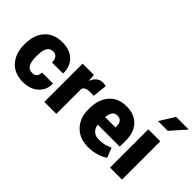

<svg xmlns="http://www.w3.org/2000/svg" viewBox="-58 -1200 1686 1686"><g transform="rotate(45 784.5 -357.5)"><path d="M168 -231.4Q168 -168.5 185.5 -136.2Q203.1 -104 245.1 -104Q304.2 -104 304.2 -168H439.9L440.9 -165.5Q442.4 -87.9 387.5 -38.8Q332.5 10.3 245.1 10.3Q138.7 10.3 79.3 -55.7Q20 -121.6 20 -231.4V-241.7Q20 -351.1 79.1 -417.2Q138.2 -483.4 244.1 -483.4Q335.4 -483.4 388.9 -432.9Q442.4 -382.3 440.9 -295.4L439.9 -292.5H304.2Q304.2 -327.6 288.8 -348.4Q273.4 -369.1 244.1 -369.1Q203.1 -369.1 185.5 -336.4Q168 -303.7 168 -241.7Z M649.9 0H501V-475.6H641.1L646 -405.8Q678.2 -484.4 743.7 -484.4Q767.1 -484.4 784.7 -479L769.5 -344.7L715.8 -345.2Q666 -345.2 649.9 -312Z M1102.1 -294.9Q1102.1 -369.6 1040.5 -369.6Q980.5 -369.6 973.1 -285.6L974.6 -283.2H1102.1ZM1238.3 -43V-43.5ZM820.8 -221.2V-238.3Q820.8 -349.6 878.9 -417Q937 -484.4 1040.5 -483.9Q1137.2 -483.9 1192.1 -426.3Q1247.1 -368.7 1247.1 -268.6V-190.4H975.6L974.6 -188Q979.5 -149.9 1004.9 -127Q1030.3 -104 1071 -104Q1111.8 -104 1136.2 -109.9Q1160.6 -115.7 1203.1 -133.3L1238.3 -43.5Q1205.6 -19.5 1156 -4.9Q1106.4 9.8 1051.3 9.8Q947.3 9.8 884 -55.2Q820.8 -120.1 820.8 -221.2Z M1465.8 -475.6V0H1316.9V-475.6ZM1326.2 -586.9 1412.6 -725.1H1569.3L1447.3 -586.9Z"/></g></svg>

Font: Yantramanav Black
Style: Regular
Weight: 900
Version: Version 1.001;PS 1.0;hotconv 1.0.72;makeotf.lib2.5.5900; ttf